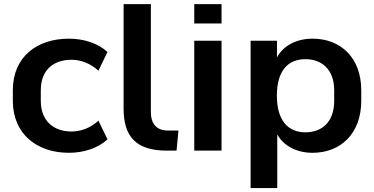

<svg xmlns="http://www.w3.org/2000/svg" viewBox="-20 -739 1835 942"><path d="M318.4 10.7C389.6 10.7 461.4 -11.7 507.3 -55.7L462.9 -147C424.3 -110.8 375.5 -93.8 330.6 -93.8C243.7 -93.8 180.2 -145 180.2 -243.7V-296.4C180.2 -396.5 243.2 -445.8 330.6 -445.8C377.4 -445.8 425.3 -426.8 462.9 -392.1L507.3 -483.9C462.9 -525.4 393.1 -549.3 317.9 -549.3C161.6 -549.3 43 -460.4 43 -296.4V-243.7C43 -82 160.6 10.7 318.4 10.7Z M797.9 0H846.2L855.5 -98.6H803.7C747.1 -98.6 720.2 -132.8 720.2 -189V-718.8H586.4V-206.5C586.4 -73.7 643.1 0 797.9 0Z M1066.9 -624V-718.8H933.1V-624ZM1066.9 0V-539.1H933.1V0Z M1340.3 183.6V-79.6C1371.6 -22.9 1436 10.7 1513.7 10.7C1650.4 10.7 1752.4 -83 1752.4 -244.1V-295.9C1752.4 -457 1650.4 -549.3 1513.7 -549.3C1435.1 -549.3 1370.1 -515.6 1338.9 -457.5V-539.1H1209.5V183.6ZM1478.5 -89.8C1392.6 -89.8 1338.4 -148.4 1338.4 -270C1338.4 -391.6 1392.6 -448.7 1478.5 -448.7C1558.1 -448.7 1619.6 -398.9 1619.6 -295.9V-244.1C1619.6 -139.2 1558.1 -89.8 1478.5 -89.8Z"/></svg>

Font: Winston SemiBold
Style: Regular
Weight: 600
Designer: Vernon Adams, Kim Jin-seong, David Berlow, Cristiano Sobral
Foundry: The Winston Project Authors
Version: Version 3.004